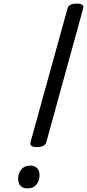

<svg xmlns="http://www.w3.org/2000/svg" viewBox="-20 -1035 484 1069"><path d="M186 -216Q142 -216 150 -244L356 -988Q360 -1002 372.5 -1008.5Q385 -1015 407 -1015Q451 -1015 443 -988L238 -244Q234 -230 221 -223Q208 -216 186 -216ZM131 14Q109 14 95 0.5Q81 -13 81 -39Q80 -67 97.5 -90Q115 -113 151 -113Q172 -113 186 -99.5Q200 -86 200 -60Q201 -32 184 -9Q167 14 131 14Z"/></svg>

Font: Playwrite AU QLD
Style: Regular
Weight: 400
Designer: Veronika Burian, José Scaglione
Foundry: TypeTogether
Version: Version 1.002